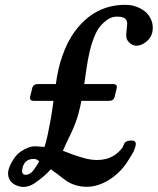

<svg xmlns="http://www.w3.org/2000/svg" viewBox="-20 -734 641 780"><path d="M71.8 -52.7Q69.8 -44.9 69.8 -39.6Q69.8 -23.9 83.5 -23.9Q102.5 -23.9 116.2 -42.7Q129.9 -61.5 139.2 -77.6Q130.9 -88.4 117.7 -88.4Q80.1 -88.4 71.8 -52.7ZM134.3 -392.6H207Q210.4 -420.4 217.8 -453.1Q224.1 -481.4 232.9 -505.4Q252.9 -564.9 285.2 -607.9Q364.7 -714.4 488.8 -714.4Q526.4 -714.4 557.4 -695.6Q588.4 -676.8 598.1 -642.1Q600.6 -632.3 600.6 -621.6Q600.6 -613.3 599.1 -604.5L598.1 -600.6Q593.3 -580.1 574.2 -564.5Q554.2 -548.3 534.7 -548.3Q517.6 -548.3 504.4 -562Q492.7 -572.3 492.7 -590.8Q492.7 -593.8 493.9 -607.2Q495.1 -620.6 496.6 -634.8Q496.6 -636.2 496.6 -637.7Q496.6 -661.6 470.2 -665.5Q462.4 -666.5 455.6 -666.5Q434.1 -666.5 416.5 -654.3Q383.8 -630.9 368.7 -597.4Q353.5 -564 344.7 -526.9Q336.4 -490.7 331.3 -454.8Q326.2 -418.9 322.3 -392.6H438.5Q458 -392.6 454.1 -375.5L445.8 -341.3Q441.9 -324.2 422.4 -324.2H310.5Q309.6 -317.4 305.7 -300.3Q301.8 -283.2 296.9 -265.6Q284.7 -225.1 266.8 -188.7Q249 -152.3 235.4 -121.6Q251.5 -115.2 275.4 -106.4Q299.3 -97.7 324.7 -90.8Q351.6 -84 375 -84Q393.6 -84 410.6 -88.4Q445.3 -97.2 471.7 -127Q479 -134.8 484.1 -148.9Q489.3 -163.1 513.7 -163.1Q531.7 -163.1 531.7 -148.9Q531.7 -146 530.8 -142.1Q526.9 -124.5 517.6 -109.4Q508.3 -94.2 499.5 -80.1Q469.2 -31.2 419.4 -1Q375 24.9 332 24.9Q326.2 24.9 320.3 24.4Q273.4 20.5 239.3 -6.8Q231.4 -13.2 208.5 -30.3L186.5 -46.4Q158.7 -15.1 117.7 12.2Q96.7 25.4 74.7 25.4Q62.5 25.4 51.3 21Q19.5 9.8 13.7 -19Q12.7 -23.9 12.7 -28.8Q12.7 -36.1 14.6 -43.9Q17.6 -56.6 25.9 -71.8Q42 -103 64 -118.2Q96.2 -139.6 121.1 -139.6H124.5Q145 -138.2 160.6 -137.2Q166 -151.4 170.9 -174.3L174.3 -189Q179.7 -218.8 186 -249Q192.4 -285.2 197.3 -324.2H118.2Q98.6 -324.2 102.5 -341.3L110.8 -375.5Q114.7 -392.6 134.3 -392.6Z"/></svg>

Font: Caudex
Style: Bold
Weight: 700
Italic angle: -13°
Version: Version 1.04